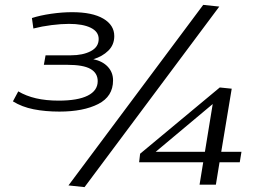

<svg xmlns="http://www.w3.org/2000/svg" viewBox="-20 -758 1073 788"><path d="M33 -342 55 -383Q87 -364 128 -354.5Q169 -345 221 -345Q299 -345 340 -365.5Q381 -386 381 -425Q381 -458 351.5 -475Q322 -492 256 -492H160L167 -531H271Q320 -531 352.5 -548Q385 -565 385 -598Q385 -628 352.5 -644Q320 -660 263 -660Q231 -660 191.5 -655Q152 -650 117 -641L111 -684Q145 -695 190 -701.5Q235 -708 276 -708Q359 -708 404 -681.5Q449 -655 449 -610Q449 -574 424.5 -550Q400 -526 363 -515Q401 -507 422.5 -484Q444 -461 444 -428Q444 -362 383 -331Q322 -300 224 -300Q166 -300 118 -309.5Q70 -319 33 -342ZM327 10 261 3 814 -738 880 -731ZM551 -92 555 -127 882 -399 931 -394 888 -135H971L964 -92H881L866 0H799L814 -92ZM619 -135H821L853 -331Z"/></svg>

Font: Georama Extended
Style: Italic
Weight: 400
Width: 7
Italic angle: -9°
Designer: Jean-Baptiste Levee
Foundry: Production Type
Version: Version 1.000